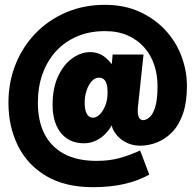

<svg xmlns="http://www.w3.org/2000/svg" viewBox="-20 -746 810 796"><path d="M331 -320Q331 -347 339 -371Q347 -395 360.5 -409.5Q374 -424 391 -424Q402 -424 410 -417.5Q418 -411 422 -397.5Q426 -384 426 -362Q426 -333 417 -309.5Q408 -286 394 -272Q380 -258 365 -258Q349 -258 340 -274Q331 -290 331 -320ZM198 -311Q198 -262 213.5 -226.5Q229 -191 258 -171.5Q287 -152 328 -152Q368 -152 401.5 -177.5Q435 -203 456 -252Q477 -301 477 -370Q477 -414 460.5 -450Q444 -486 416.5 -508Q389 -530 354 -530Q316 -530 280 -504.5Q244 -479 221 -430Q198 -381 198 -311ZM15 -320Q15 -221 54.5 -141.5Q94 -62 172 -16Q250 30 365 30Q439 30 496.5 16.5Q554 3 599 -22L561 -122Q519 -103 476.5 -91Q434 -79 381 -79Q298 -79 244 -109Q190 -139 163.5 -192.5Q137 -246 137 -320Q137 -386 156.5 -440Q176 -494 212 -533.5Q248 -573 299.5 -595Q351 -617 415 -617Q469 -617 509.5 -599Q550 -581 577.5 -550Q605 -519 619 -478Q633 -437 633 -390Q633 -331 623 -300.5Q613 -270 599 -259Q585 -248 574 -248Q566 -248 561 -252.5Q556 -257 553.5 -265.5Q551 -274 551 -286Q551 -292 551.5 -300Q552 -308 553 -313L575 -520H447L427 -302L442 -262Q437 -229 452.5 -202Q468 -175 497 -158.5Q526 -142 560 -142Q597 -142 632 -156Q667 -170 695 -199.5Q723 -229 739 -276Q755 -323 755 -390Q755 -452 732.5 -512.5Q710 -573 665.5 -621Q621 -669 558 -697.5Q495 -726 415 -726Q328 -726 255 -695Q182 -664 128 -608.5Q74 -553 44.5 -479Q15 -405 15 -320Z"/></svg>

Font: Jost ExtraBold
Style: Regular
Weight: 800
Version: Version 3.710